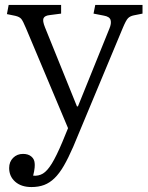

<svg xmlns="http://www.w3.org/2000/svg" viewBox="-20 -526 597 776"><path d="M107 230Q66 230 41.5 208.5Q17 187 17 153Q17 128 33 112Q49 96 73 96Q94 96 106.5 106.5Q119 117 120 133Q121 139 120 151.5Q119 164 114 184Q136 186 153.5 175.5Q171 165 189.5 135Q208 105 232 48L255 -8L85 -412Q73 -441 66 -449.5Q59 -458 42 -462L8 -469L15 -506H227V-471L181 -465Q161 -463 156 -452.5Q151 -442 162 -415L291 -96H295L422 -410Q431 -431 427 -445Q423 -459 399 -463L358 -471L365 -506H556V-471L521 -464Q506 -461 497.5 -452.5Q489 -444 475 -410L276 67Q256 113 238 144Q220 175 200.5 194Q181 213 158.5 221.5Q136 230 107 230Z"/></svg>

Font: Literata 18pt Light
Style: Regular
Weight: 300
Designer: Latin by Veronika Burian and Jose Scaglione. Greek by Irene Vlachou. Cyrillic by Vera Evstafieva.
Foundry: TypeTogether
Version: Version 3.103;gftools[0.9.29]